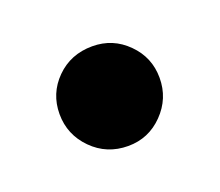

<svg xmlns="http://www.w3.org/2000/svg" viewBox="-43 -182 279 244"><g transform="rotate(-20 96.5 -59.5)"><path d="M97.2 7.8Q125 7.8 144.5 -12.2Q164.1 -32.2 164.1 -60.1Q164.1 -87.9 144.5 -107.4Q125 -127 97.2 -127Q67.9 -127 48.3 -107.4Q28.8 -87.9 28.8 -60.1Q28.8 -32.2 48.6 -12.2Q68.4 7.8 97.2 7.8Z"/></g></svg>

Font: FAU Chimera Medium
Style: Regular
Weight: 500
Version: Version 1.002;hotconv 1.0.117;makeotfexe 2.5.65602